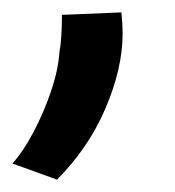

<svg xmlns="http://www.w3.org/2000/svg" viewBox="-101 -100 282 310"><path d="M-1 -76 95 -80Q97 -61 97 -46Q97 10 69.5 74.5Q42 139 -9 190L-81 164Q-63 144 -46.5 112.5Q-30 81 -18.5 47Q-7 13 -5 -16Q-3 -26 -2 -42Q-1 -58 -1 -76Z"/></svg>

Font: Georama Condensed SemiBold
Style: Italic
Weight: 600
Width: 3
Italic angle: -9°
Designer: Jean-Baptiste Levee
Foundry: Production Type
Version: Version 1.000